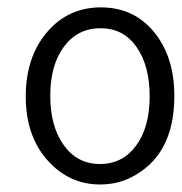

<svg xmlns="http://www.w3.org/2000/svg" viewBox="-20 -487 486 513"><path d="M248.5 -411.6Q187.5 -411.6 150.9 -362.3Q114.3 -313 114.3 -231.2Q114.3 -149.4 150.4 -99.1Q186.5 -48.8 247.1 -48.8Q307.6 -48.8 343.8 -98.1Q379.9 -147.5 379.9 -229.5Q379.9 -311.5 344.7 -361.6Q309.6 -411.6 248.5 -411.6ZM247.1 5.9Q164.1 5.9 106.4 -59.3Q48.8 -124.5 48.8 -229.2Q48.8 -334 105.2 -400.6Q161.6 -467.3 249.5 -467.3Q337.4 -467.3 391.6 -401.4Q445.8 -335.4 445.8 -230.5Q445.8 -69.3 327.6 -11.7Q291.5 5.9 247.1 5.9Z"/></svg>

Font: RIT Meera New
Style: Regular
Weight: 400
Designer: Hussain K H
Foundry: RIT
Version: 1.6.2